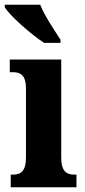

<svg xmlns="http://www.w3.org/2000/svg" viewBox="-34 -786 357 806"><path d="M151 -606H220V-619C196 -657 152 -721 135 -766H-14V-756C6 -721 96 -642 151 -606ZM11 0H287V-53H278C245 -53 223 -67 223 -125V-536H7V-483H21C53 -483 75 -469 75 -415V-125C75 -68 54 -53 21 -53H11Z"/></svg>

Font: Noto Serif Hebrew ExtraCondensed ExtraBold
Style: Regular
Weight: 800
Width: 2
Designer: Monotype Design Team
Foundry: Monotype Imaging Inc.
Version: Version 2.004